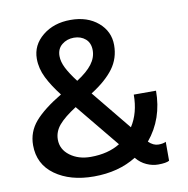

<svg xmlns="http://www.w3.org/2000/svg" viewBox="-83 -826 896 917"><g transform="rotate(-10 364.5 -367.0)"><path d="M299.8 11.2Q185.1 11.2 111.8 -41.3Q38.6 -93.8 38.6 -186Q38.6 -250.5 80.8 -299.6Q123 -348.6 211.9 -401.9Q173.3 -451.2 150.6 -496.6Q127.9 -542 127.9 -589.4Q127.9 -655.8 182.4 -700.2Q236.8 -744.6 318.4 -744.6Q399.9 -744.6 451.4 -700.7Q502.9 -656.7 502.9 -590.3Q502.9 -526.4 466.6 -477.1Q430.2 -427.7 356.9 -381.3L513.7 -189.5Q554.2 -252 554.2 -340.8H662.1Q662.1 -204.6 581.5 -107.9Q604.5 -85.4 629.4 -85.4Q651.9 -85.4 665.5 -92.3V-0.5Q650.4 8.3 611.3 8.3Q583.5 8.3 555.7 -4.2Q527.8 -16.6 506.8 -42L506.3 -43Q419.4 11.2 299.8 11.2ZM236.8 -583.5Q236.8 -555.7 252.7 -524.4Q268.6 -493.2 299.8 -452.6Q350.1 -484.9 374 -516.6Q397.9 -548.3 397.9 -583.5Q397.9 -619.1 375.5 -638.7Q353 -658.2 319.3 -658.2Q285.6 -658.2 261.2 -638.4Q236.8 -618.7 236.8 -583.5ZM159.7 -191.9Q159.7 -144.5 200.4 -114Q241.2 -83.5 300.8 -83.5Q385.3 -83.5 443.4 -119.6L270.5 -330.1Q213.4 -293.5 186.5 -262Q159.7 -230.5 159.7 -191.9Z"/></g></svg>

Font: Epilogue SemiBold
Style: Regular
Weight: 600
Designer: Tyler Finck
Foundry: Etcetera Type Co
Version: Version 2.112